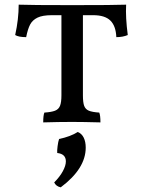

<svg xmlns="http://www.w3.org/2000/svg" viewBox="-20 -522 613 822"><path d="M527 -372Q506 -363 478 -363Q476 -411 452.5 -434Q429 -457 379 -457H335V-114Q335 -83 340.5 -68.5Q346 -54 360.5 -48Q375 -42 405 -40Q410 -28 410 2Q336 0 289 0Q231 0 165 2Q165 -28 170 -40Q200 -42 215.5 -48Q231 -54 237 -69Q243 -84 243 -114V-457H202Q162 -457 140.5 -446.5Q119 -436 109 -417Q99 -398 92 -363Q60 -363 45 -372Q60 -440 60 -502Q112 -500 289 -500Q469 -500 520 -502Q517 -448 527 -372ZM347 110Q347 200 240 280Q220 276 212 259Q236 235 249 211Q262 187 262 169Q262 137 225 133Q224 124 226.5 104Q229 84 233 73Q281 63 313 43Q330 50 338.5 67.5Q347 85 347 110Z"/></svg>

Font: Vollkorn SC
Style: Regular
Weight: 400
Designer: Friedrich Althausen
Foundry: Friedrich Althausen
Version: Version 4.015